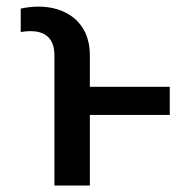

<svg xmlns="http://www.w3.org/2000/svg" viewBox="-20 -573 587 593"><path d="M257.5 -402.3C257.5 -508.5 179.7 -552.6 99.1 -552.6C80.3 -552.6 58.6 -549.7 44 -546.5V-474.1C52.6 -475.5 65 -476.9 73.5 -476.9C114 -476.9 148.1 -459.5 148.1 -402.3V0H257.5ZM231.2 -305V-218H504.3V-305Z"/></svg>

Font: Inter 465
Style: Regular
Weight: 400
Designer: Rasmus Andersson
Foundry: rsms
Version: Version 3.019;Glyphs 3.1.2 (3151)